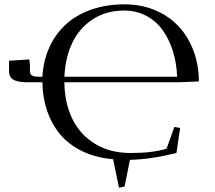

<svg xmlns="http://www.w3.org/2000/svg" viewBox="-20 -732 998 891"><path d="M22 -402.8V-450.2L116.2 -456.1L119.1 -428.2V-402.8Q119.1 -387.7 128.2 -381.8Q137.2 -376 160.2 -376H176.8Q180.7 -448.2 207.8 -509.5Q234.9 -570.8 282.7 -616Q330.6 -661.1 401.1 -686.5Q471.7 -711.9 558.1 -711.9Q634.3 -711.9 698.7 -685.1Q763.2 -658.2 807.9 -610.8Q852.5 -563.5 877.7 -497.1Q902.8 -430.7 902.8 -354L804.2 -350.1H278.8Q279.8 -254.9 315.2 -181.4Q350.6 -107.9 420.4 -64.9Q490.2 -22 585.9 -22Q689 -22 752.9 -42L789.1 -143.1L815.9 -138.2L798.8 -22Q682.1 7.3 583 9.8L558.1 133.8L532.2 139.2L504.9 6.8Q423.8 0 360.8 -30.8Q297.9 -61.5 258.3 -109.6Q218.8 -157.7 198.2 -218.8Q177.7 -279.8 176.8 -350.1H113.8Q92.3 -350.1 78.1 -351.8Q64 -353.5 50 -358.4Q36.1 -363.3 29.1 -374.5Q22 -385.7 22 -402.8ZM278.8 -376H801.8Q799.8 -437 783.2 -491.7Q766.6 -546.4 736.8 -589.4Q707 -632.3 660.4 -657.7Q613.8 -683.1 556.2 -683.1Q472.2 -683.1 409.9 -642.1Q347.7 -601.1 315.2 -532.5Q282.7 -463.9 278.8 -376Z"/></svg>

Font: Dehuti Alt
Style: Bold
Weight: 700
Version: Version 1.2